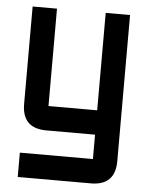

<svg xmlns="http://www.w3.org/2000/svg" viewBox="-51 -530 589 767"><g transform="rotate(5 244.0 -146.0)"><path d="M48.8 -488.3H146.5V-97.7H341.8V-488.3H439.5V97.7Q439.5 195.3 341.8 195.3H48.8V97.7H341.8V0H146.5Q48.8 0 48.8 -97.7Z"/></g></svg>

Font: BabelStone Runic Staveless
Style: Regular
Weight: 400
Designer: Andrew West
Foundry: BabelStone
Version: Version 3.002 March 14, 2022